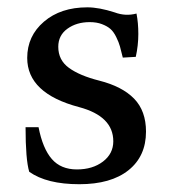

<svg xmlns="http://www.w3.org/2000/svg" viewBox="-20 -481 454 513"><path d="M191.9 11.2Q105 11.2 58.1 -22Q48.3 -54.7 48.3 -141.1H83Q94.2 -84 118.4 -56.2Q142.6 -28.3 185.5 -28.3Q227.5 -28.3 255.1 -49.3Q282.7 -70.3 282.7 -103.5Q282.7 -170.4 191.4 -194.8Q52.7 -231.4 52.7 -326.2Q52.7 -384.8 97.4 -423.1Q142.1 -461.4 213.4 -461.4Q244.6 -461.4 286.6 -447.8Q315.4 -437 344.7 -444.8Q349.6 -419.9 349.6 -390.1Q349.6 -359.9 342.8 -329.1L308.1 -327.1Q303.7 -345.7 300.5 -356.9Q297.4 -368.2 290.5 -382.1Q283.7 -396 275.1 -403.6Q266.6 -411.1 252.4 -416.5Q238.3 -421.9 219.7 -421.9Q184.6 -421.9 160.2 -404.3Q135.7 -386.7 135.7 -356Q135.7 -320.3 164.3 -299.6Q192.9 -278.8 245.1 -265.6Q306.6 -250 338.4 -217.3Q370.1 -184.6 370.1 -129.4Q370.1 -63.5 323.2 -26.1Q276.4 11.2 191.9 11.2Z"/></svg>

Font: Elstob 8pt Medium
Style: Regular
Weight: 500
Designer: Peter S. Baker
Version: Version 1.015